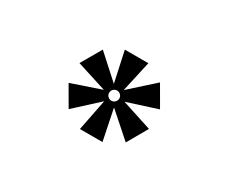

<svg xmlns="http://www.w3.org/2000/svg" viewBox="-58 -628 702 590"><g transform="rotate(30 293.0 -333.0)"><path d="M252.4 -192.4H332.5L310.1 -302.2L395 -227.1L436 -298.8L329.1 -333.5L435.5 -367.7L394 -439.5L309.1 -363.3L333.5 -472.7H250L273.4 -364.7L191.4 -439L149.9 -367.2L255.9 -333.5L151.4 -297.9L191.9 -228L274.4 -303.7ZM292.5 -315.9C282.7 -315.9 274.4 -324.2 274.4 -334C274.4 -343.8 282.7 -352.1 292.5 -352.1C302.2 -352.1 310.5 -343.8 310.5 -334C310.5 -324.2 302.2 -315.9 292.5 -315.9Z"/></g></svg>

Font: Cascadia Mono Light
Style: Regular
Weight: 300
Monospace: yes
Designer: Aaron Bell
Foundry: Saja Typeworks
Version: Version 2404.023